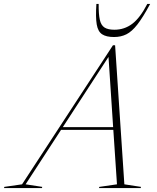

<svg xmlns="http://www.w3.org/2000/svg" viewBox="-98 -955 797 975"><path d="M533.5 -19 618 -6 616.5 0H404.5L406.5 -6L496 -19L477.5 -295.5H212L32 -19L116.5 -6L115 0H-77.5L-76 -6L14 -19L475.5 -725H486.5ZM221 -309.5H476.5L453 -666ZM483 -804Q533.5 -804 573.2 -833.8Q613 -863.5 650 -935H664.5Q628 -867 599.8 -830.8Q571.5 -794.5 543.8 -780.8Q516 -767 481 -767Q442 -767 420.8 -780.8Q399.5 -794.5 393.2 -830.8Q387 -867 391.5 -935H403Q402.5 -883.5 408.8 -855Q415 -826.5 432.8 -815.2Q450.5 -804 483 -804Z"/></svg>

Font: Newsreader 72pt ExtraLight
Style: Italic
Weight: 275
Italic angle: -17°
Designer: Hugues Gentile
Foundry: Production Type
Version: Version 1.003; ttfautohint (v1.8.3)